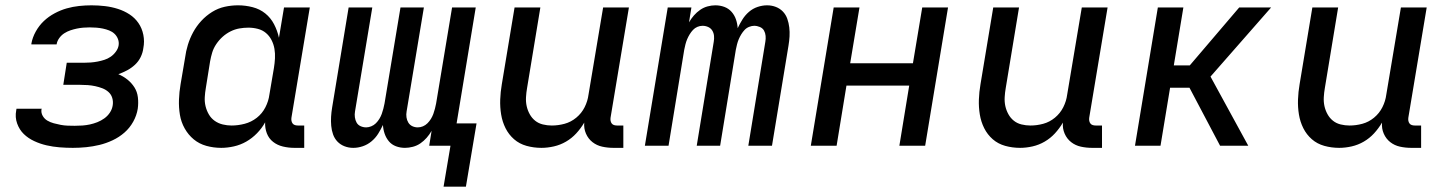

<svg xmlns="http://www.w3.org/2000/svg" viewBox="-20 -548 5440 722"><path d="M254 8Q229 8 204 6Q179 4 155 -1.5Q131 -7 108.5 -17.5Q86 -28 69.5 -44Q53 -60 44.5 -83.5Q36 -107 41 -133L42 -139H137L136 -137Q134 -124 140.5 -112.5Q147 -101 158 -94.5Q169 -88 182 -84.5Q195 -81 208 -78.5Q221 -76 234.5 -75.5Q248 -75 261 -75Q276 -75 290 -76Q304 -77 318 -80Q332 -83 346 -88.5Q360 -94 372.5 -103Q385 -112 393.5 -125Q402 -138 404 -153Q406 -167 402 -180Q398 -193 388 -202Q378 -211 365 -216Q352 -221 338 -224Q324 -227 310 -228Q296 -229 282 -229H218L231 -312H295Q308 -312 321 -313Q334 -314 347 -316.5Q360 -319 372.5 -323Q385 -327 396 -334.5Q407 -342 415.5 -353.5Q424 -365 426 -377Q428 -390 423.5 -401.5Q419 -413 410.5 -421Q402 -429 390.5 -433.5Q379 -438 367 -440.5Q355 -443 342.5 -444Q330 -445 317 -445Q305 -445 293 -444Q281 -443 269 -440.5Q257 -438 245 -434Q233 -430 222 -423Q211 -416 203 -405Q195 -394 193 -382V-381H98V-384Q102 -407 114.5 -429.5Q127 -452 145 -469Q163 -486 185.5 -498Q208 -510 231 -516.5Q254 -523 277.5 -525.5Q301 -528 324 -528Q350 -528 375 -525Q400 -522 423.5 -514.5Q447 -507 467 -494Q487 -481 500.5 -461.5Q514 -442 519 -417Q524 -392 519 -367Q517 -350 509 -333.5Q501 -317 487.5 -304.5Q474 -292 458 -283.5Q442 -275 425 -269Q444 -261 459.5 -248.5Q475 -236 485.5 -219.5Q496 -203 498.5 -182Q501 -161 498 -139Q494 -114 481 -90.5Q468 -67 448 -49.5Q428 -32 403.5 -20.5Q379 -9 354 -3Q329 3 304 5.5Q279 8 254 8Z M812 8Q783 8 756 0.5Q729 -7 708.5 -24Q688 -41 674.5 -65Q661 -89 656.5 -116.5Q652 -144 653 -173Q654 -202 659 -231L676 -331Q679 -355 686.5 -379.5Q694 -404 706.5 -427Q719 -450 737 -469.5Q755 -489 777.5 -503Q800 -517 825 -522.5Q850 -528 875 -528Q903 -528 930 -521Q957 -514 977.5 -497.5Q998 -481 1010.5 -457Q1023 -433 1029 -406L1048 -520H1145L1076 -106Q1075 -100 1076 -94Q1077 -88 1080.5 -83.5Q1084 -79 1089.5 -77.5Q1095 -76 1101 -76H1124V8H1087Q1065 8 1044 3Q1023 -2 1007 -14.5Q991 -27 983.5 -46.5Q976 -66 977 -88Q965 -66 946.5 -47Q928 -28 906 -15.5Q884 -3 859.5 2.5Q835 8 812 8ZM851 -76Q875 -76 900 -82.5Q925 -89 945.5 -105Q966 -121 978 -144.5Q990 -168 993 -192L1010 -292Q1013 -310 1014 -328.5Q1015 -347 1012 -364.5Q1009 -382 1001 -397.5Q993 -413 980 -424Q967 -435 949.5 -439.5Q932 -444 914 -444Q897 -444 880 -441Q863 -438 847 -430Q831 -422 817.5 -410Q804 -398 793.5 -382.5Q783 -367 778 -350.5Q773 -334 770 -317L754 -217Q751 -200 750 -182.5Q749 -165 753 -148.5Q757 -132 765.5 -117.5Q774 -103 787.5 -93.5Q801 -84 817.5 -80Q834 -76 851 -76Z M1648 154 1674 0H1594L1603 -56Q1595 -42 1584.5 -30Q1574 -18 1561 -9Q1548 0 1532.5 4Q1517 8 1503 8Q1485 8 1469 2Q1453 -4 1442.5 -16.5Q1432 -29 1426.5 -45Q1421 -61 1420 -78Q1412 -61 1402 -45Q1392 -29 1377 -16.5Q1362 -4 1344 2Q1326 8 1309 8H1308Q1291 8 1275.5 2Q1260 -4 1249 -15.5Q1238 -27 1232.5 -42.5Q1227 -58 1225.5 -75Q1224 -92 1225 -109Q1226 -126 1229 -144L1291 -520H1380L1315 -129Q1313 -118 1314.5 -107Q1316 -96 1321 -87Q1326 -78 1336 -73.5Q1346 -69 1357 -69Q1366 -69 1376 -73Q1386 -77 1393.5 -84.5Q1401 -92 1406.5 -101Q1412 -110 1415.5 -119.5Q1419 -129 1421.5 -139Q1424 -149 1426 -159L1486 -520H1574L1509 -129Q1507 -118 1508.5 -107Q1510 -96 1515.5 -87Q1521 -78 1530.5 -73.5Q1540 -69 1551 -69Q1561 -69 1570.5 -73Q1580 -77 1587.5 -84.5Q1595 -92 1600.5 -101Q1606 -110 1609.5 -119.5Q1613 -129 1615.5 -139Q1618 -149 1620 -159L1680 -520H1769L1697 -84H1772L1732 154Z M2016 8Q1987 8 1960 0.5Q1933 -7 1913 -24.5Q1893 -42 1881 -66Q1869 -90 1864.5 -117.5Q1860 -145 1861 -173.5Q1862 -202 1867 -231L1915 -520H2012L1962 -217Q1959 -200 1958 -182.5Q1957 -165 1960.5 -149Q1964 -133 1972 -118.5Q1980 -104 1992.5 -94Q2005 -84 2021.5 -80Q2038 -76 2055 -76Q2079 -76 2103 -82.5Q2127 -89 2147 -105.5Q2167 -122 2178.5 -145Q2190 -168 2193 -192L2248 -520H2345L2276 -106Q2275 -100 2276 -94Q2277 -88 2280.5 -83.5Q2284 -79 2289.5 -77.5Q2295 -76 2301 -76H2324V8H2287Q2265 8 2244.5 3.5Q2224 -1 2208 -13.5Q2192 -26 2183.5 -45.5Q2175 -65 2177 -87Q2164 -65 2147 -46.5Q2130 -28 2108.5 -15.5Q2087 -3 2063 2.5Q2039 8 2016 8Z M2405 0 2491 -520H2580L2571 -464Q2579 -478 2589.5 -490Q2600 -502 2613 -511Q2626 -520 2641 -524Q2656 -528 2670 -528Q2688 -528 2704 -522Q2720 -516 2731 -503.5Q2742 -491 2747.5 -475Q2753 -459 2754 -442Q2762 -459 2772 -475Q2782 -491 2796.5 -503.5Q2811 -516 2829 -522Q2847 -528 2864 -528H2865Q2882 -528 2897.5 -522Q2913 -516 2924 -504.5Q2935 -493 2940.5 -477.5Q2946 -462 2948 -445Q2950 -428 2949 -411Q2948 -394 2945 -376L2883 0H2794L2858 -391Q2860 -402 2859 -413Q2858 -424 2853 -433Q2848 -442 2837.5 -446.5Q2827 -451 2816 -451Q2807 -451 2797 -447Q2787 -443 2780 -435.5Q2773 -428 2767.5 -419Q2762 -410 2758 -400.5Q2754 -391 2751.5 -381Q2749 -371 2747 -361L2688 0H2600L2664 -391Q2666 -402 2665 -413Q2664 -424 2658.5 -433Q2653 -442 2643 -446.5Q2633 -451 2622 -451Q2612 -451 2602.5 -447Q2593 -443 2586 -435.5Q2579 -428 2573.5 -419Q2568 -410 2564 -400.5Q2560 -391 2557.5 -381Q2555 -371 2553 -361L2494 0Z M3029 0 3115 -520H3212L3177 -310H3413L3448 -520H3545L3459 0H3362L3399 -226H3163L3126 0Z M3816 8Q3787 8 3760 0.5Q3733 -7 3713 -24.5Q3693 -42 3681 -66Q3669 -90 3664.5 -117.5Q3660 -145 3661 -173.5Q3662 -202 3667 -231L3715 -520H3812L3762 -217Q3759 -200 3758 -182.5Q3757 -165 3760.5 -149Q3764 -133 3772 -118.5Q3780 -104 3792.5 -94Q3805 -84 3821.5 -80Q3838 -76 3855 -76Q3879 -76 3903 -82.5Q3927 -89 3947 -105.5Q3967 -122 3978.5 -145Q3990 -168 3993 -192L4048 -520H4145L4076 -106Q4075 -100 4076 -94Q4077 -88 4080.5 -83.5Q4084 -79 4089.5 -77.5Q4095 -76 4101 -76H4124V8H4087Q4065 8 4044.5 3.5Q4024 -1 4008 -13.5Q3992 -26 3983.5 -45.5Q3975 -65 3977 -87Q3964 -65 3947 -46.5Q3930 -28 3908.5 -15.5Q3887 -3 3863 2.5Q3839 8 3816 8Z M4568 0 4453 -218H4380L4344 0H4248L4334 -520H4430L4394 -302H4454L4640 -520H4760L4532 -260L4674 0Z M5016 8Q4987 8 4960 0.5Q4933 -7 4913 -24.5Q4893 -42 4881 -66Q4869 -90 4864.5 -117.5Q4860 -145 4861 -173.5Q4862 -202 4867 -231L4915 -520H5012L4962 -217Q4959 -200 4958 -182.5Q4957 -165 4960.5 -149Q4964 -133 4972 -118.5Q4980 -104 4992.5 -94Q5005 -84 5021.5 -80Q5038 -76 5055 -76Q5079 -76 5103 -82.5Q5127 -89 5147 -105.5Q5167 -122 5178.5 -145Q5190 -168 5193 -192L5248 -520H5345L5276 -106Q5275 -100 5276 -94Q5277 -88 5280.5 -83.5Q5284 -79 5289.5 -77.5Q5295 -76 5301 -76H5324V8H5287Q5265 8 5244.5 3.5Q5224 -1 5208 -13.5Q5192 -26 5183.5 -45.5Q5175 -65 5177 -87Q5164 -65 5147 -46.5Q5130 -28 5108.5 -15.5Q5087 -3 5063 2.5Q5039 8 5016 8Z"/></svg>

Font: Iosevka Medium Extended
Style: Italic
Weight: 500
Width: 7
Italic angle: -9°
Monospace: yes
Designer: Belleve Invis
Foundry: Belleve Invis
Version: Version 32.5.0; ttfautohint (v1.8.4)